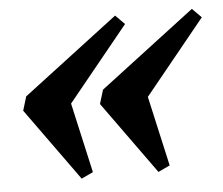

<svg xmlns="http://www.w3.org/2000/svg" viewBox="-39 -473 595 512"><g transform="rotate(-5 258.5 -217.5)"><path d="M141.5 -240.2 191.2 -19.1 159.9 -4.4 20.3 -198.4 31.6 -235.8 286.5 -429.8 311 -405.1 120.1 -170.6ZM347 -240.2 396.7 -19.1 365.4 -4.4 225.8 -198.4 237.2 -235.8 492 -429.8 516.5 -405.1 325.7 -170.6Z"/></g></svg>

Font: Newsreader Text
Style: Italic
Weight: 400
Italic angle: -17°
Designer: Hugues Gentile
Foundry: Production Type
Version: Version 1.001